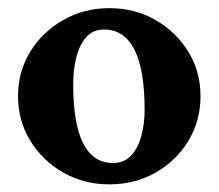

<svg xmlns="http://www.w3.org/2000/svg" viewBox="-20 -457 551 483"><path d="M254.9 6.8Q191.4 6.8 139.2 -22.9Q86.9 -52.7 56.2 -103Q25.4 -153.3 25.4 -214.8Q25.4 -277.3 56.2 -327.1Q86.9 -377 139.2 -406.7Q191.4 -436.5 254.9 -436.5Q319.3 -436.5 371.1 -406.7Q422.9 -377 453.6 -327.1Q484.4 -277.3 484.4 -214.8Q484.4 -153.3 454.1 -103Q423.8 -52.7 371.6 -22.9Q319.3 6.8 254.9 6.8ZM264.6 -46.9Q292 -46.9 309.6 -65.4Q327.1 -84 335.4 -114.7Q343.8 -145.5 343.8 -180.7Q343.8 -382.8 241.2 -382.8Q213.9 -382.8 196.8 -363.3Q179.7 -343.8 171.9 -312.5Q164.1 -281.2 164.1 -245.1Q164.1 -46.9 264.6 -46.9Z"/></svg>

Font: Crimson Text
Style: Bold
Weight: 700
Designer: Sebastian Kosch
Foundry: Sebastian Kosch
Version: Version 1.100